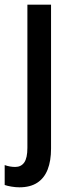

<svg xmlns="http://www.w3.org/2000/svg" viewBox="-48 -560 307 820"><path d="M35 240Q19 240 1 237Q-17 234 -28 230V145Q-17 149 -5.5 151Q6 153 17 153Q42 153 55.5 134Q69 115 69 71V-540H170V75Q170 127 155.5 164Q141 201 111 220.5Q81 240 35 240Z"/></svg>

Font: Noto Sans Bengali Condensed Medium
Style: Regular
Weight: 500
Width: 3
Designer: Jelle Bosma - Monotype Design Team
Foundry: Monotype Imaging Inc.
Version: Version 2.003